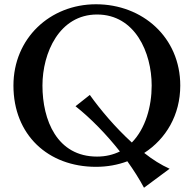

<svg xmlns="http://www.w3.org/2000/svg" viewBox="-20 -753 907 900"><path d="M775 38C735 20 695 -5 656 -36C758 -102 825 -214 825 -352C825 -578 648 -733 430 -733C214 -733 43 -573 43 -352C43 -121 205 29 430 29C482 29 532 20 577 3C607 45 633 86 655 127ZM691 -352C691 -254 662 -150 598 -85C521 -155 451 -238 401 -308L334 -255C405 -199 479 -123 542 -43C511 -28 476 -19 435 -19C247 -19 179 -190 179 -352C179 -505 258 -685 435 -685C613 -685 691 -507 691 -352Z"/></svg>

Font: Original Surfer
Style: Regular
Weight: 400
Designer: Astigmatic (AOETI)
Foundry: Astigmatic (AOETI)
Version: Version 1.001